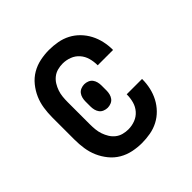

<svg xmlns="http://www.w3.org/2000/svg" viewBox="-148 -663 796 796"><g transform="rotate(-45 250.0 -265.0)"><path d="M247 8Q221 8 194.5 2.5Q168 -3 145 -16.5Q122 -30 105 -51Q88 -72 77.5 -96Q67 -120 63 -146.5Q59 -173 59 -200V-330Q59 -357 63 -383.5Q67 -410 77.5 -434Q88 -458 105 -479Q122 -500 145 -513.5Q168 -527 194.5 -532.5Q221 -538 247 -538Q272 -538 297 -533.5Q322 -529 344 -517.5Q366 -506 383.5 -488Q401 -470 412.5 -448Q424 -426 429.5 -401.5Q435 -377 435 -352Q435 -351 435 -351Q435 -351 435 -350H345Q345 -350 345 -350.5Q345 -351 345 -351Q345 -372 339.5 -392Q334 -412 320.5 -427.5Q307 -443 287.5 -450.5Q268 -458 247 -458Q232 -458 217 -454Q202 -450 190 -440.5Q178 -431 170 -418Q162 -405 157 -390.5Q152 -376 150.5 -360.5Q149 -345 149 -330V-200Q149 -185 150.5 -169.5Q152 -154 157 -139.5Q162 -125 170 -112Q178 -99 190 -89.5Q202 -80 217 -76Q232 -72 247 -72Q268 -72 287.5 -79.5Q307 -87 320.5 -102.5Q334 -118 339.5 -138Q345 -158 345 -179Q345 -179 345 -179.5Q345 -180 345 -180H435Q435 -179 435 -179Q435 -179 435 -178Q435 -153 429.5 -128.5Q424 -104 412.5 -82Q401 -60 383.5 -42Q366 -24 344 -12.5Q322 -1 297 3.5Q272 8 247 8ZM250 -196Q240 -196 230 -200Q220 -204 214 -212Q208 -220 205.5 -230Q203 -240 203 -250V-280Q203 -290 205.5 -300Q208 -310 214 -318Q220 -326 230 -330Q240 -334 250 -334Q260 -334 270 -330Q280 -326 286 -318Q292 -310 294.5 -300Q297 -290 297 -280V-250Q297 -240 294.5 -230Q292 -220 286 -212Q280 -204 270 -200Q260 -196 250 -196Z"/></g></svg>

Font: Iosevka Slab Medium
Style: Regular
Weight: 500
Monospace: yes
Designer: Belleve Invis
Foundry: Belleve Invis
Version: Version 11.1.1; ttfautohint (v1.8.3)